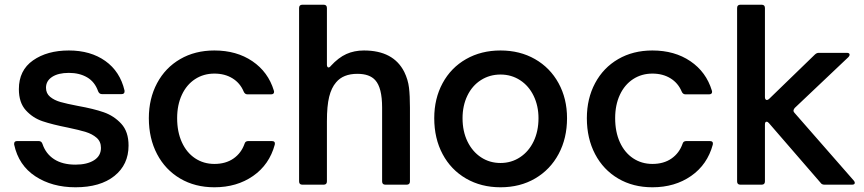

<svg xmlns="http://www.w3.org/2000/svg" viewBox="-20 -783 3662 814"><path d="M40 -170V-174Q40 -185 53 -185H144Q156 -185 160 -173Q174 -131 209.5 -108Q245 -85 300 -85Q349 -85 378.5 -103.5Q408 -122 408 -156Q408 -183 389.5 -199Q371 -215 343.5 -223.5Q316 -232 268 -242Q202 -255 160.5 -269Q119 -283 89.5 -315.5Q60 -348 60 -405Q60 -485 120 -527Q180 -569 272 -569Q364 -569 426.5 -524.5Q489 -480 508 -399V-395Q508 -384 495 -384H412Q401 -384 396 -396Q382 -436 349.5 -455Q317 -474 272 -474Q227 -474 201 -457Q175 -440 175 -411Q175 -387 192.5 -372.5Q210 -358 236.5 -350.5Q263 -343 310 -334Q377 -322 420 -307Q463 -292 494 -258.5Q525 -225 525 -166Q525 -85 465 -37Q405 11 300 11Q201 11 130 -35.5Q59 -82 40 -170Z M611 -282Q611 -365 646 -430.5Q681 -496 744 -532.5Q807 -569 889 -569Q983 -569 1050 -523.5Q1117 -478 1141 -399Q1142 -397 1142 -394Q1142 -383 1129 -383H1029Q1018 -383 1013 -395Q998 -431 965.5 -451Q933 -471 889 -471Q843 -471 807 -447.5Q771 -424 751 -381Q731 -338 731 -282Q731 -224 751 -180Q771 -136 807 -112Q843 -88 889 -88Q937 -88 970 -111Q1003 -134 1017 -174Q1020 -185 1033 -185H1132Q1148 -185 1145 -170Q1122 -85 1053 -37Q984 11 889 11Q807 11 744 -26Q681 -63 646 -129.5Q611 -196 611 -282Z M1262 0Q1248 0 1248 -14V-749Q1248 -763 1262 -763H1352Q1366 -763 1366 -749V-508Q1366 -503 1368 -500Q1370 -497 1372 -497Q1378 -497 1382 -503Q1415 -539 1448.5 -554Q1482 -569 1523 -569Q1648 -569 1694 -478Q1710 -445 1714 -411Q1718 -377 1718 -327V-14Q1718 0 1704 0H1614Q1600 0 1600 -14V-327Q1600 -411 1571 -443Q1547 -470 1495 -470Q1435 -470 1405 -434Q1385 -411 1375.5 -372.5Q1366 -334 1366 -269V-14Q1366 0 1352 0Z M1821 -282Q1821 -365 1856.5 -430.5Q1892 -496 1956 -532.5Q2020 -569 2102 -569Q2184 -569 2248 -532.5Q2312 -496 2348 -430.5Q2384 -365 2384 -282Q2384 -197 2348.5 -130.5Q2313 -64 2249 -26.5Q2185 11 2102 11Q2020 11 1956 -26Q1892 -63 1856.5 -129.5Q1821 -196 1821 -282ZM2263 -282Q2263 -334 2242.5 -376.5Q2222 -419 2185 -443Q2148 -467 2102 -467Q2056 -467 2019 -443.5Q1982 -420 1961.5 -377.5Q1941 -335 1941 -282Q1941 -226 1962 -183Q1983 -140 2019.5 -116Q2056 -92 2102 -92Q2148 -92 2185 -116.5Q2222 -141 2242.5 -184Q2263 -227 2263 -282Z M2468 -282Q2468 -365 2503 -430.5Q2538 -496 2601 -532.5Q2664 -569 2746 -569Q2840 -569 2907 -523.5Q2974 -478 2998 -399Q2999 -397 2999 -394Q2999 -383 2986 -383H2886Q2875 -383 2870 -395Q2855 -431 2822.5 -451Q2790 -471 2746 -471Q2700 -471 2664 -447.5Q2628 -424 2608 -381Q2588 -338 2588 -282Q2588 -224 2608 -180Q2628 -136 2664 -112Q2700 -88 2746 -88Q2794 -88 2827 -111Q2860 -134 2874 -174Q2877 -185 2890 -185H2989Q3005 -185 3002 -170Q2979 -85 2910 -37Q2841 11 2746 11Q2664 11 2601 -26Q2538 -63 2503 -129.5Q2468 -196 2468 -282Z M3119 0Q3105 0 3105 -14V-749Q3105 -763 3119 -763H3209Q3223 -763 3223 -749V-371Q3223 -365 3225.5 -362Q3228 -359 3231 -359Q3236 -359 3241 -364L3434 -551Q3442 -559 3451 -559H3570Q3582 -559 3582 -551Q3582 -546 3577 -541L3349 -325Q3344 -318 3344 -314Q3344 -309 3348 -305L3600 -17Q3604 -12 3604 -8Q3604 0 3592 0H3476Q3464 0 3459 -8L3240 -261Q3235 -267 3230 -267Q3223 -267 3223 -255V-14Q3223 0 3209 0Z"/></svg>

Font: Open Sauce Two SemiBold
Style: Regular
Weight: 600
Designer: Alfredo Marco Pradil
Foundry: Creative Sauce Fz LLC
Version: Version 1.477